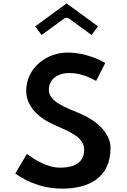

<svg xmlns="http://www.w3.org/2000/svg" viewBox="-20 -1126 751 1136"><path d="M188.1 -969.8 226.2 -918.8 359.2 -1016.2C367.2 -1022 379.8 -1022.7 388.8 -1016.2L521.8 -918.8L559.9 -969.8L374 -1106ZM379 -815C256.8 -815 135 -725.3 135 -588C135 -514.3 184.5 -444.7 278.1 -398.4C366.9 -354 478 -324.9 478 -240C478 -136.8 370.8 -134 334 -134C256 -134 177.1 -187.2 139 -214.9L70.5 -99.8C107.3 -72.3 206.1 -10 348 -10C503 -10 634 -72.5 634 -251C634 -342.2 545.6 -415.1 456.2 -453C369.5 -489.9 269 -523.2 269 -595C269 -657.3 320.6 -694 392 -694C457.3 -694 516.8 -665.4 548.9 -647.4L602.5 -753.2C568.5 -773.3 484.4 -815 379 -815Z"/></svg>

Font: Hussar Ekologiczny
Style: Regular
Weight: 400
Foundry: Cannot Into Space Fonts
Version: Version 0.97